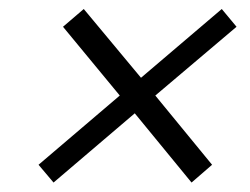

<svg xmlns="http://www.w3.org/2000/svg" viewBox="-20 -582 542 416"><path d="M316.5 -375 439.5 -225 395 -186.5 272 -336.5 96 -186.5 63.5 -225 239.5 -375 116.5 -524 161.5 -562.5 285.5 -413.5 460.5 -562.5 492.5 -524Z"/></svg>

Font: Russisch Sans Light
Style: Italic
Weight: 300
Italic angle: -10°
Designer: Michael Sharanda (font) & Cristiano Sobral (main changes)
Foundry: Michael Sharanda
Version: Version 2.00;September 8, 2020;FontCreator 13.0.0.2681 64-bi